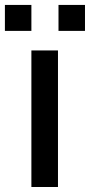

<svg xmlns="http://www.w3.org/2000/svg" viewBox="-54 -747 360 767"><path d="M-34.4 -727.3V-623.6H71.4V-727.3ZM179.7 -727.3V-623.6H285.5V-727.3ZM71.4 0H177.6V-545.5H71.4Z"/></svg>

Font: RA Harald Medium
Style: Regular
Weight: 500
Designer: Rasmus Andersson
Foundry: rsms
Version: Version 3.000;hotconv 1.0.109;makeotfexe 2.5.65596